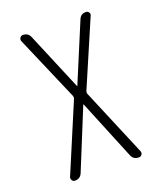

<svg xmlns="http://www.w3.org/2000/svg" viewBox="-137 -609 774 917"><g transform="rotate(-20 250.0 -150.5)"><path d="M85 219.7Q76.2 219.7 70.8 211.9Q65.4 204.1 68.4 195.3L213.9 -149.4Q216.8 -156.2 213.9 -164.1L71.3 -495.1Q68.4 -503.9 73.7 -511.7Q79.1 -519.5 87.9 -519.5Q115.2 -519.5 125 -495.1L248 -202.1Q248 -201.2 249 -201.2Q250 -201.2 250 -202.1L373 -496.1Q382.8 -520.5 409.2 -519.5Q418 -519.5 423.3 -511.7Q428.7 -503.9 424.8 -496.1L282.2 -164.1Q279.3 -156.2 282.2 -149.4L426.8 194.3Q430.7 203.1 425.3 211.4Q419.9 219.7 410.2 219.7Q381.8 219.7 372.1 194.3L248 -108.4Q248 -109.4 247.1 -109.4Q246.1 -109.4 246.1 -108.4L122.1 195.3Q112.3 219.7 85 219.7Z"/></g></svg>

Font: Rounded Mgen+ 2m light
Style: Regular
Weight: 200
Designer: [Source Han Sans]
Ryoko NISHIZUKA  (kana & ideographs); Paul D. Hunt (Latin, Greek & Cyrillic); Wenlong ZHANG  (bopomofo
Version: Version 1.059.20150602